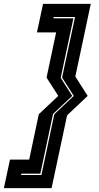

<svg xmlns="http://www.w3.org/2000/svg" viewBox="-81 -770 512 990"><path d="M199 -181 299.5 -275.5 239 -370 306 -682.5H196L194.5 -675.5H297.5L232 -368.5L291.5 -275.5L192.5 -182.5L127 125.5H29L27.5 132.5H132.5ZM119 -181 219.5 -275.5 159 -370 208.5 -603H109.5L141 -750H387L307.5 -375.5L371 -275.5L265 -175.5L185 200H-61L-29.5 53H69.5Z"/></svg>

Font: Tourney ExtraBold
Style: Italic
Weight: 800
Italic angle: -12°
Version: Version 1.015